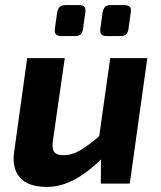

<svg xmlns="http://www.w3.org/2000/svg" viewBox="-20 -723 634 756"><path d="M235 -494 188 -167Q184 -136 194 -124Q204 -112 229 -112Q264 -112 297.5 -132Q331 -152 382 -196L404 -122Q339 -53 281 -20Q223 13 164 13Q91 13 58.5 -24Q26 -61 36 -127L87 -494ZM560 -494 491 0H377L378 -134L365 -147L414 -494ZM290 -703Q307 -703 312.5 -696Q318 -689 316 -675L307 -609Q305 -595 298 -588Q291 -581 276 -581H221Q192 -581 196 -609L205 -674Q208 -689 215.5 -696Q223 -703 239 -703ZM469 -703Q485 -703 491 -696Q497 -689 495 -675L486 -610Q484 -595 477 -588Q470 -581 455 -581H400Q371 -581 375 -609L384 -674Q387 -690 394.5 -696.5Q402 -703 416 -703Z"/></svg>

Font: Exo 2
Style: Bold Italic
Weight: 700
Italic angle: -8°
Designer: Natanael Gama
Foundry: Natanael Gama
Version: Version 2.010